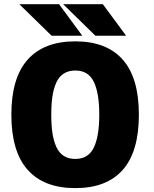

<svg xmlns="http://www.w3.org/2000/svg" viewBox="-20 -908 750 938"><path d="M596 -733.5H446L288.5 -887.5H482.5ZM382 -733.5H232L74.5 -887.5H268.5ZM348 11Q194.5 11 115 -78.5Q35.5 -168 35.5 -348Q35.5 -527.5 115.2 -616.8Q195 -706 348 -706Q500.5 -706 579.5 -616.8Q658.5 -527.5 658.5 -348Q658.5 -167.5 579.8 -78.2Q501 11 348 11ZM348 -131.5Q411.5 -131.5 438.2 -186.8Q465 -242 465 -348Q465 -453.5 438.2 -508.5Q411.5 -563.5 348 -563.5Q315 -563.5 291.8 -548.8Q268.5 -534 255.2 -505Q242 -476 236.2 -437.8Q230.5 -399.5 230.5 -348Q230.5 -296 236.2 -257.8Q242 -219.5 255.2 -190.2Q268.5 -161 291.8 -146.2Q315 -131.5 348 -131.5Z"/></svg>

Font: League Mono ExtraBold
Style: Regular
Weight: 800
Width: 6
Designer: Tyler Finck
Foundry: The League of Moveable Type / Tyler Finck
Version: Version 2.210